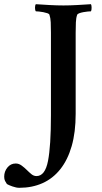

<svg xmlns="http://www.w3.org/2000/svg" viewBox="-136 -676 485 916"><path d="M167 -650Q197 -650 232.5 -652Q268 -654 298 -656Q301 -651 301 -639Q301 -627 298 -622Q293 -622 282.5 -621Q272 -620 261.5 -618Q251 -616 242.5 -613Q234 -610 232 -605Q227 -591 226 -569.5Q225 -548 225 -520V-133Q225 -45 206 21Q187 87 151.5 131.5Q116 176 66.5 198Q17 220 -44 220Q-58 220 -76.5 213.5Q-95 207 -103 202Q-108 195 -112 187Q-116 179 -116 167Q-116 142 -100.5 123Q-85 104 -61 104Q-46 104 -32.5 114Q-19 124 -8 135Q3 146 14 155Q25 164 38 164Q79 164 93 92Q107 20 107 -126V-520Q107 -548 106 -569.5Q105 -591 100 -605Q99 -610 90 -613Q81 -616 70.5 -618Q60 -620 50 -621Q40 -622 35 -622Q31 -627 31 -639Q31 -651 35 -656Q64 -654 100 -652Q136 -650 167 -650Z"/></svg>

Font: Vermiglione SemiBold
Style: Regular
Weight: 600
Version: Version 1.000